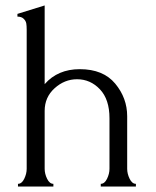

<svg xmlns="http://www.w3.org/2000/svg" viewBox="-20 -685 572 705"><path d="M447 -258V-65Q447 -47 456 -28.5Q465 -10 479 -10V0H350V-10Q364 -10 373 -28.5Q382 -47 382 -65V-251Q382 -320 347 -357Q312 -394 263 -394Q217 -394 180.5 -361Q144 -328 144 -278V-65Q144 -47 153 -28.5Q162 -10 176 -10V0H46V-10Q60 -10 69 -28.5Q78 -47 78 -65V-576Q78 -590 76.5 -599Q75 -608 67 -616Q59 -624 44 -624V-634L144 -665V-376Q192 -431 273 -431Q359 -431 403 -378Q447 -325 447 -258Z"/></svg>

Font: Forum
Style: Regular
Weight: 400
Designer: Denis Masharov
Foundry: Denis Masharov
Version: Version 1.000